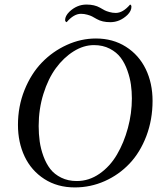

<svg xmlns="http://www.w3.org/2000/svg" viewBox="-20 -820 733 851"><path d="M396.5 -620.1Q350.6 -620.1 306.4 -592.5Q262.2 -564.9 227.8 -518.1Q193.4 -471.2 172.4 -403.8Q151.4 -336.4 151.4 -261.7Q151.4 -225.6 156 -192.9Q160.6 -160.2 172.6 -127.4Q184.6 -94.7 202.9 -71Q221.2 -47.4 251.5 -32.5Q281.7 -17.6 320.3 -17.6Q374.5 -17.6 421.1 -50Q467.8 -82.5 498.5 -135Q529.3 -187.5 546.9 -252.7Q564.5 -317.9 564.5 -383.8Q564.5 -415 560.3 -444.8Q556.2 -474.6 544.7 -507.3Q533.2 -540 515.1 -564.2Q497.1 -588.4 466.6 -604.2Q436 -620.1 396.5 -620.1ZM405.3 -649.4Q480.5 -649.4 538.1 -612.8Q595.7 -576.2 626 -513.7Q656.2 -451.2 656.2 -373Q656.2 -289.6 628.7 -217Q601.1 -144.5 554.2 -95Q507.3 -45.4 444.3 -17.3Q381.3 10.7 311.5 10.7Q234.4 10.7 176.5 -26.6Q118.7 -64 89.1 -126.5Q59.6 -189 59.6 -266.6Q59.6 -348.6 88.6 -420.9Q117.7 -493.2 165.5 -542.7Q213.4 -592.3 276.1 -620.8Q338.9 -649.4 405.3 -649.4ZM363.3 -799.8Q398.9 -799.8 422.9 -786.1Q437 -777.8 444.1 -774.2Q451.2 -770.5 465.1 -766.6Q479 -762.7 493.2 -762.7Q524.9 -762.7 556.6 -799.8Q562.5 -797.9 562.5 -790Q562.5 -771.5 544.9 -753.9Q511.2 -721.7 468.8 -721.7Q433.1 -721.7 409.2 -735.4Q395 -743.7 387.9 -747.3Q380.9 -751 366.9 -754.9Q353 -758.8 338.9 -758.8Q307.1 -758.8 275.4 -721.7Q268.6 -724.1 268.6 -731.4Q268.6 -749 287.1 -767.6Q320.8 -799.8 363.3 -799.8Z"/></svg>

Font: Amiri
Style: Slanted
Weight: 400
Italic angle: 9°
Designer: Khaled Hosny
Version: Version 000.107